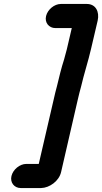

<svg xmlns="http://www.w3.org/2000/svg" viewBox="-20 -787 517 971"><path d="M260 -645H343L318 -538C315 -525 310 -507 304 -486C290 -443 279 -397 268 -351C262 -330 257 -308 252 -286L176 42H113C80 42 46 70 38 103C30 136 52 164 85 164H188C231 163 279 128 289 83L374 -286C379 -307 384 -328 390 -349C404 -410 427 -481 440 -538L474 -683C484 -728 464 -767 419 -767H288C255 -767 221 -739 213 -706C205 -673 227 -645 260 -645Z"/></svg>

Font: Electronic
Style: TiIt
Weight: 900
Version: Version 1.011